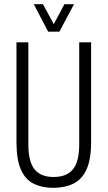

<svg xmlns="http://www.w3.org/2000/svg" viewBox="-20 -889 516 921"><path d="M235 12Q182 12 142 -7.5Q102 -27 80.5 -75Q59 -123 59 -208V-686H116V-196Q116 -114 145.5 -77Q175 -40 237 -40Q300 -40 330 -77Q360 -114 360 -196V-686H417V-208Q417 -123 394.5 -75Q372 -27 331 -7.5Q290 12 235 12ZM142 -869H186L251 -749H225L289 -869H335L265 -737H211Z"/></svg>

Font: Archivo ExtraCondensed ExtraLight
Style: Regular
Weight: 250
Width: 2
Designer: Hector Gatti
Foundry: Omnibus-Type
Version: Version 2.001